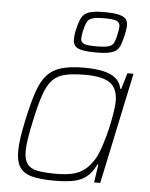

<svg xmlns="http://www.w3.org/2000/svg" viewBox="-55 -824 684 877"><g transform="rotate(5 287.0 -385.5)"><path d="M226 8Q163 8 124.5 -2Q86 -12 68.5 -38Q51 -64 51 -111Q51 -138 56 -173.5Q61 -209 71 -255Q88 -335 105.5 -386.5Q123 -438 149 -466.5Q175 -495 215.5 -506.5Q256 -518 317 -518Q369 -518 405.5 -510Q442 -502 463.5 -484Q485 -466 491 -436H495L517 -510H545L437 0H409L421 -83H417Q399 -45 373.5 -25Q348 -5 312 1.5Q276 8 226 8ZM232 -24Q280 -24 310.5 -32Q341 -40 362 -56.5Q383 -73 401 -100Q414 -119 425 -149Q436 -179 445.5 -213Q455 -247 461.5 -279.5Q468 -312 471.5 -338Q475 -364 475 -377Q475 -436 440.5 -461Q406 -486 326 -486Q271 -486 235 -478Q199 -470 176.5 -446.5Q154 -423 138 -377Q122 -331 106 -255Q96 -209 90.5 -174.5Q85 -140 85 -115Q85 -77 99.5 -57Q114 -37 146.5 -30.5Q179 -24 232 -24ZM368 -592Q325 -592 301.5 -597Q278 -602 269 -613.5Q260 -625 260 -642Q260 -651 261 -661.5Q262 -672 265 -685Q271 -711 277.5 -729Q284 -747 295.5 -758Q307 -769 328.5 -774Q350 -779 387 -779Q430 -779 453.5 -773.5Q477 -768 486.5 -757Q496 -746 496 -729Q496 -719 494.5 -709Q493 -699 490 -685Q484 -659 478 -641Q472 -623 460.5 -612.5Q449 -602 427 -597Q405 -592 368 -592ZM364 -620Q404 -620 421.5 -625.5Q439 -631 445.5 -645.5Q452 -660 457 -685Q459 -696 460.5 -704.5Q462 -713 462 -720Q462 -737 447.5 -744Q433 -751 391 -751Q352 -751 334.5 -745Q317 -739 310.5 -725Q304 -711 298 -685Q296 -675 294.5 -666Q293 -657 293 -650Q293 -633 307.5 -626.5Q322 -620 364 -620Z"/></g></svg>

Font: Saira Thin
Style: Italic
Weight: 100
Italic angle: -12°
Designer: Hector Gatti with collaboration of the Omnibus-Type team
Foundry: Omnibus-Type
Version: Version 1.101